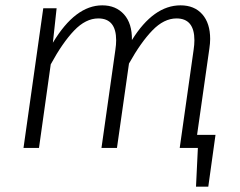

<svg xmlns="http://www.w3.org/2000/svg" viewBox="-20 -554 898 719"><path d="M787 -49 760 145H714L721 0H653L705 -367Q708 -387 708 -403Q708 -485 641 -485Q594 -485 550.5 -440Q507 -395 463 -316L418 0H360L412 -367Q415 -387 415 -403Q415 -485 348 -485Q301 -485 257.5 -439.5Q214 -394 170 -313L126 0H68L142 -523H192L178 -394Q262 -534 363 -534Q414 -534 444.5 -500Q475 -466 474 -404Q555 -534 656 -534Q708 -534 737.5 -500.5Q767 -467 767 -408Q767 -392 764 -372L718 -49Z"/></svg>

Font: Fira Sans Light
Style: Italic
Weight: 300
Italic angle: -8°
Designer: bBox Type GmbH & Carrois Corporate GbR & Edenspiekermann AG
Foundry: bBox Type GmbH & Carrois Corporate GbR & Edenspiekermann AG
Version: Version 4.301